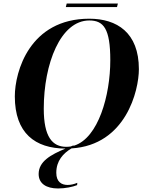

<svg xmlns="http://www.w3.org/2000/svg" viewBox="-20 -831 832 1088"><path d="M353 -791H643L648 -811H358ZM309 237C350 237 392 228 417 218L418 205C399 213 381 217 363 217C329 217 299 200 299 148C299 80 338 38 385 10C694 -9 767 -319 767 -439C767 -647 642 -725 486 -725C148 -725 64 -425 64 -285C64 -76 179 10 351 11C267 46 199 84 199 155C199 209 242 237 309 237ZM356 1C277 1 228 -55 228 -215C228 -470 323 -715 486 -715C567 -715 605 -669 605 -490C605 -290 537 -50 401 -6H393C389 -4 385 -3 381 -1C373 0 364 1 356 1Z"/></svg>

Font: Noto Serif Display
Style: Bold Italic
Weight: 700
Italic angle: -12°
Designer: Monotype Design Team
Foundry: Monotype Imaging Inc.
Version: Version 2.009